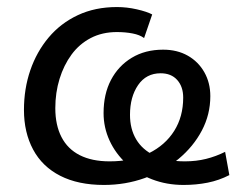

<svg xmlns="http://www.w3.org/2000/svg" viewBox="-20 -516 694 545"><path d="M275 9Q202 9 151 -17Q100 -43 74 -91.5Q48 -140 48 -204Q48 -264 66 -316.5Q84 -369 118 -409.5Q152 -450 201 -473Q250 -496 312 -496Q340 -496 368.5 -489.5Q397 -483 412 -475L389 -408Q377 -417 356.5 -421Q336 -425 312 -425Q270 -425 237.5 -408Q205 -391 183 -361Q161 -331 149 -292Q137 -253 137 -209Q137 -161 154.5 -127Q172 -93 206.5 -75.5Q241 -58 291 -58Q356 -58 402.5 -81Q449 -104 474.5 -144.5Q500 -185 500 -239Q500 -270 483 -289Q466 -308 436 -308Q395 -308 372 -274.5Q349 -241 349 -190Q349 -150 366.5 -120.5Q384 -91 418.5 -74.5Q453 -58 505 -58Q537 -58 565 -65Q593 -72 619 -85L631 -19Q602 -4 569.5 2.5Q537 9 501 9Q453 9 411.5 -7Q370 -23 339 -51.5Q308 -80 291 -117Q274 -154 274 -195Q274 -249 295 -289Q316 -329 354 -352Q392 -375 443 -375Q483 -375 513 -358Q543 -341 560 -311Q577 -281 577 -243Q577 -191 553 -145.5Q529 -100 487 -65Q445 -30 390.5 -10.5Q336 9 275 9Z"/></svg>

Font: Nunito Sans 12pt Medium
Style: Italic
Weight: 500
Italic angle: -9°
Designer: Vernon Adams
Foundry: Vernon Adams
Version: Version 3.101;gftools[0.9.27]